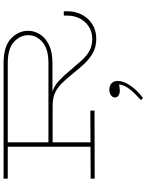

<svg xmlns="http://www.w3.org/2000/svg" viewBox="110 -670 839 1100"><g transform="rotate(-90 530.0 -120.5)"><path d="M446 1 56 2V-21L239 -22V-496H56V-520H719Q812 -520 857.5 -478.5Q903 -437 903 -378Q903 -344 883 -312Q863 -280 822.5 -260Q782 -240 719 -240H555Q588 -229 615 -204.5Q642 -180 677 -138Q707 -102 732.5 -73.5Q758 -45 787.5 -28.5Q817 -12 857 -12Q896 -12 926 -31Q956 -50 973 -82Q990 -114 990 -154V-175H1015V-154Q1015 -109 995.5 -71.5Q976 -34 940.5 -11.5Q905 11 857 11Q813 11 779 -7Q745 -25 716 -55.5Q687 -86 657 -124Q627 -162 601 -187.5Q575 -213 545.5 -226Q516 -239 473 -239H264V-22L446 -23ZM719 -496H264V-263H719Q799 -263 838.5 -297.5Q878 -332 878 -378Q878 -425 839.5 -460.5Q801 -496 719 -496ZM566 86Q589 86 602.5 99Q616 112 616 134Q616 166 590 205Q564 244 518 279L506 267Q544 233 567.5 204Q591 175 596 142Q587 143 579 144.5Q571 146 561 146Q544 146 532.5 138.5Q521 131 521 118Q521 105 533.5 95.5Q546 86 566 86Z"/></g></svg>

Font: BhuTuka Expanded One
Style: Regular
Weight: 400
Designer: Erin McLaughlin
Version: Version 1.000; ttfautohint (v1.8.3)